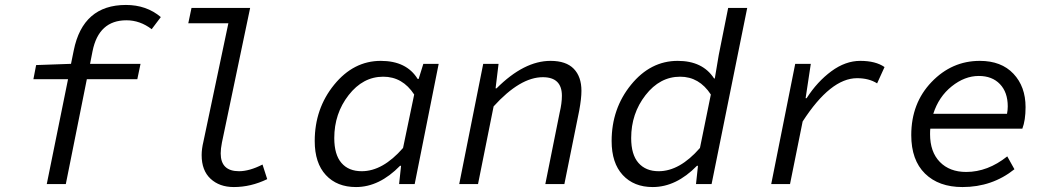

<svg xmlns="http://www.w3.org/2000/svg" viewBox="-20 -744 4240 776"><path d="M169 0 255 -424H115L126 -481L267 -486L278 -540Q315 -724 489 -724Q572 -724 630 -675L593 -626Q546 -662 491 -662Q379 -662 354 -537L344 -486H548L535 -424H331L246 0Z M925 12Q867 12 831 -21.5Q795 -55 795 -117Q795 -142 802 -171L903 -650H741L754 -712H991L877 -168Q872 -143 872 -124Q872 -52 946 -52Q988 -52 1041 -79L1060 -20Q994 12 925 12Z M1419 12Q1342 12 1297 -36.5Q1252 -85 1252 -174Q1252 -305 1330.5 -401.5Q1409 -498 1519 -498Q1623 -498 1668 -425H1672L1691 -486H1753L1656 0H1593L1601 -74H1597Q1513 12 1419 12ZM1442 -52Q1527 -52 1609 -146L1654 -362Q1607 -434 1529 -434Q1447 -434 1389 -359.5Q1331 -285 1331 -186Q1331 -119 1360 -85.5Q1389 -52 1442 -52Z M1836 0 1933 -486H1995L1983 -387H1987Q2098 -498 2205 -498Q2268 -498 2299 -466Q2330 -434 2330 -377Q2330 -346 2321 -297L2261 0H2184L2242 -289Q2251 -327 2251 -357Q2251 -432 2174 -432Q2082 -432 1975 -314L1912 0Z M2618 12Q2542 12 2497 -36.5Q2452 -85 2452 -174Q2452 -305 2530.5 -401.5Q2609 -498 2719 -498Q2820 -498 2866 -427H2869L2885 -522L2923 -712H3000L2856 0H2793L2801 -74H2797Q2713 12 2618 12ZM2642 -52Q2727 -52 2809 -146L2853 -362Q2806 -434 2729 -434Q2647 -434 2589 -359.5Q2531 -285 2531 -186Q2531 -119 2560.5 -85.5Q2590 -52 2642 -52Z M3097 0 3194 -486H3257L3236 -347H3240Q3283 -414 3340 -456Q3397 -498 3457 -498Q3519 -498 3555 -473L3525 -407Q3492 -428 3444 -428Q3337 -428 3224 -253L3173 0Z M3870 12Q3774 12 3718.5 -42.5Q3663 -97 3663 -198Q3663 -327 3745 -412.5Q3827 -498 3940 -498Q4027 -498 4076 -446Q4125 -394 4125 -311Q4125 -258 4112 -224H3740Q3739 -217 3739 -202Q3739 -130 3778.5 -89.5Q3818 -49 3885 -49Q3972 -49 4051 -112L4080 -60Q3990 12 3870 12ZM3936 -437Q3879 -437 3826.5 -395Q3774 -353 3752 -284H4050Q4053 -299 4053 -314Q4053 -371 4021.5 -404Q3990 -437 3936 -437Z"/></svg>

Font: TypoPRO Source Code Pro
Style: Italic
Weight: 400
Italic angle: -11°
Monospace: yes
Designer: Paul D. Hunt, Teo Tuominen
Foundry: Adobe Systems Incorporated
Version: Version 1.030;PS 1.0;hotconv 1.0.84;makeotf.lib2.5.63406